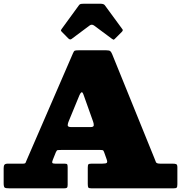

<svg xmlns="http://www.w3.org/2000/svg" viewBox="-20 -1030 990 1050"><path d="M0 -28.5V-110.5Q0 -123.5 4.5 -129.2Q9 -135 23 -135H105.5Q118 -135 120 -140.2Q122 -145.5 125.5 -153.5L379 -738.5Q384 -750.5 388.8 -752.8Q393.5 -755 410.5 -755H560.5Q578 -755 583.2 -750.2Q588.5 -745.5 593.5 -733.5L824 -165.5Q829.5 -151.5 832.8 -143.2Q836 -135 857.5 -135H923.5Q936.5 -135 943.2 -132.5Q950 -130 950 -115.5V-22.5Q950 -7.5 946 -3.8Q942 0 927.5 0H480.5Q465.5 0 462.8 -4.8Q460 -9.5 460 -24.5V-113.5Q460 -128 463.8 -131.5Q467.5 -135 481.5 -135H538.5Q560.5 -135 564.5 -140Q568.5 -145 563 -159.5L551 -193.5Q547.5 -203.5 544.8 -206.8Q542 -210 527.5 -210H316.5Q302 -210 296 -209.2Q290 -208.5 285.5 -197.5L269 -156.5Q264 -144.5 266 -139.8Q268 -135 281.5 -135H333.5Q345.5 -135 347.8 -130.8Q350 -126.5 350 -114.5V-18.5Q350 -6 345.5 -3Q341 0 329.5 0H33Q12 0 6 -3.8Q0 -7.5 0 -28.5ZM414.5 -509.5 356 -367.5Q351 -356.5 350.2 -345.8Q349.5 -335 369.5 -335H475Q492.5 -335 492.8 -345Q493 -355 489 -365.5L437 -511.5Q431 -529 425.2 -525Q419.5 -521 414.5 -509.5ZM353.5 -820 319 -855Q313.5 -860.5 313.2 -863Q313 -865.5 317.5 -872L411.5 -1001Q415.5 -1007 421.2 -1008.2Q427 -1009.5 438 -1009.5H530.5Q547.5 -1009.5 553.5 -1001L649.5 -870Q655 -864.5 645.5 -855L608.5 -818Q603 -812.5 601 -812.8Q599 -813 592.5 -817.5L495 -890Q482 -899.5 470 -890.5L371.5 -817Q363 -810.5 353.5 -820Z"/></svg>

Font: Besley* Fatface
Style: Regular
Weight: 900
Designer: Owen Earl
Foundry: indestructible type*
Version: Version 3.000; ttfautohint (v1.8.3)